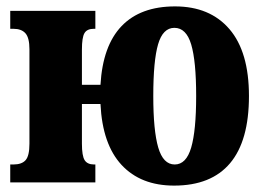

<svg xmlns="http://www.w3.org/2000/svg" viewBox="-20 -570 849 600"><path d="M294 -245H236V-121Q236 -83 244.5 -69.5Q253 -56 274 -56H278V0H12V-56H22Q48 -56 60 -69.5Q72 -83 72 -121V-416Q72 -452 59.5 -466Q47 -480 22 -480H12V-536H278V-480H273Q252 -480 244 -466.5Q236 -453 236 -415V-305H294Q301 -427 360 -488.5Q419 -550 527 -550Q636 -550 697 -479Q758 -408 758 -270Q758 -130 699 -60Q640 10 524 10Q420 10 360 -54.5Q300 -119 294 -245ZM593 -270Q593 -379 577.5 -431Q562 -483 525 -483Q489 -483 474 -431.5Q459 -380 459 -270Q459 -162 474.5 -109Q490 -56 526 -56Q562 -56 577.5 -109Q593 -162 593 -270Z"/></svg>

Font: Noto Serif CondBlack
Style: Regular
Weight: 900
Width: 3
Designer: Monotype Design Team
Foundry: Monotype Imaging Inc.
Version: Version 1.001